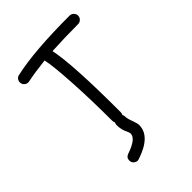

<svg xmlns="http://www.w3.org/2000/svg" viewBox="-217 -652 955 955"><g transform="rotate(-45 260.0 -175.0)"><path d="M180 200Q168 200 159 191.5Q150 183 150 170Q150 149 171 142Q250 115 250 80Q250 72 243 58Q230 33 230 0Q230 -8 234 -15Q230 -22 230 -30Q230 -177 222.5 -305Q215 -433 204 -480Q130 -472 77 -461Q76 -461 73.5 -460.5Q71 -460 70 -460Q58 -460 49 -468.5Q40 -477 40 -490Q40 -501 46.5 -509Q53 -517 63 -519Q200 -550 450 -550Q462 -550 471 -541Q480 -532 480 -520Q480 -508 471 -499Q462 -490 450 -490Q355 -490 265 -485Q290 -367 290 -30Q290 -22 286 -15Q290 -8 290 0Q290 15 300 41Q310 67 310 80Q310 158 189 198Q183 200 180 200Z"/></g></svg>

Font: Pecita
Style: Book
Weight: 400
Width: 7
Version: Version 4.3